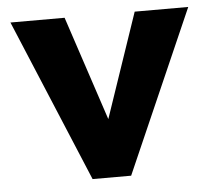

<svg xmlns="http://www.w3.org/2000/svg" viewBox="-44 -578 691 625"><g transform="rotate(-5 302.0 -265.5)"><path d="M234 0 12 -531H189L302 -190L418 -531H593L360 0Z"/></g></svg>

Font: Our Lexend
Style: Bold
Weight: 700
Designer: Bonnie Shaver-Troup, Thomas Jockin
Foundry: Lexend
Version: Version 1.007